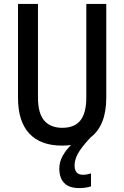

<svg xmlns="http://www.w3.org/2000/svg" viewBox="-20 -734 635 981"><path d="M361 111Q361 159 404 159Q416 159 427 156.5Q438 154 445 152V218Q419 227 385 227Q333 227 308 201Q283 175 283 127Q283 93 300.5 62Q318 31 343 7Q321 10 297 10Q187 10 129.5 -52Q72 -114 72 -234V-714H174V-236Q174 -155 206 -118Q238 -81 298 -81Q361 -81 391 -119Q421 -157 421 -237V-714H523V-235Q523 -93 443 -32Q396 18 378.5 50Q361 82 361 111Z"/></svg>

Font: Noto Sans Condensed Medium
Style: Regular
Weight: 500
Width: 3
Designer: Monotype Design Team
Foundry: Monotype Imaging Inc.
Version: Version 2.013; ttfautohint (v1.8.4.7-5d5b)